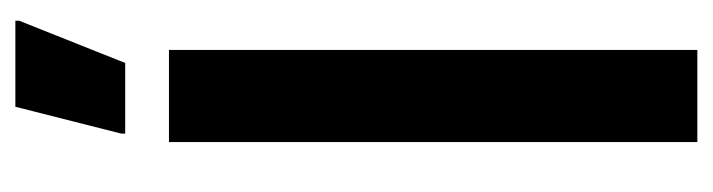

<svg xmlns="http://www.w3.org/2000/svg" viewBox="-359 -569 928 250"><g transform="rotate(-90 105.0 -444.0)"><path d="M45 -688H165V0H45ZM56 -750 91 -888H203V-883L148 -745H56Z"/></g></svg>

Font: Saira ExtraCondensed
Style: Bold
Weight: 700
Width: 2
Designer: Hector Gatti with collaboration of the Omnibus-Type team
Foundry: Omnibus-Type
Version: Version 0.072; ttfautohint (v1.8)